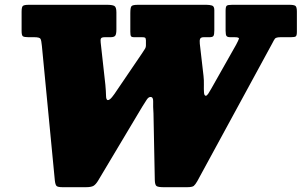

<svg xmlns="http://www.w3.org/2000/svg" viewBox="-20 -770 1257 800"><path d="M467 -393.5 572 -548Q578.5 -558.5 583.5 -565.8Q588.5 -573 588 -583.5V-602.5Q587.5 -611 584.5 -613Q581.5 -615 571.5 -615H539Q528.5 -615 525.8 -619.2Q523 -623.5 523 -638V-715.5Q523 -738.5 527.8 -744.2Q532.5 -750 555.5 -750H839.5Q853.5 -750 863.2 -747Q873 -744 873 -728V-644Q873 -626 869.5 -620.5Q866 -615 853 -615H829.5Q817 -615 814 -608.5Q811 -602 812.5 -588L828 -453.5Q830 -436 829.5 -417Q829 -398 830 -384.5Q831 -371 837.5 -371Q842 -371 848 -380Q854 -389 860 -400L964 -584Q973.5 -602 975.5 -608.5Q977.5 -615 956.5 -615H939.5Q928 -615 924 -619.8Q920 -624.5 920 -642V-725Q920 -742.5 924.8 -746.2Q929.5 -750 947 -750H1186Q1204 -750 1210.5 -745.8Q1217 -741.5 1217 -722V-637.5Q1217 -622 1212.5 -618.5Q1208 -615 1192.5 -615H1150.5Q1130 -615 1125.5 -608.8Q1121 -602.5 1114.5 -589.5L802 -15Q794 -1 787.5 4.5Q781 10 758.5 10H662Q638.5 10 632 5Q625.5 0 625 -20L619.5 -297.5Q617.5 -327 618.2 -346.5Q619 -366 607 -366Q598.5 -366 590.8 -353.8Q583 -341.5 572.5 -325L388 -16Q379 -1.5 369.8 4.2Q360.5 10 336.5 10H242Q221 10 215.8 5Q210.5 0 208.5 -18L154.5 -579Q152.5 -600.5 149 -607.8Q145.5 -615 122 -615H98Q80.5 -615 75.2 -619Q70 -623 70 -641V-721Q70 -740.5 75.2 -745.2Q80.5 -750 100 -750H426.5Q447 -750 456 -745.5Q465 -741 465 -718.5V-647.5Q465 -628.5 460.5 -621.8Q456 -615 440.5 -615H417Q403.5 -615 400.8 -609.8Q398 -604.5 399.5 -593L419 -417Q421.5 -390 421.8 -371.5Q422 -353 429.5 -353Q437 -353 447.2 -365.8Q457.5 -378.5 467 -393.5Z"/></svg>

Font: Besley* Narrow Fatface
Style: Italic
Weight: 900
Width: 4
Italic angle: -13°
Designer: Owen Earl
Foundry: indestructible type*
Version: Version 3.000; ttfautohint (v1.8.3)